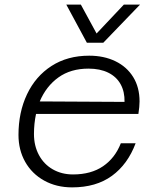

<svg xmlns="http://www.w3.org/2000/svg" viewBox="-20 -799 690 831"><path d="M60 -215Q60 -313 97 -391Q134 -469 203 -513.5Q272 -558 366 -558Q430 -558 479.5 -534Q529 -510 556.5 -465.5Q584 -421 584 -360Q584 -338 579 -306H136Q127 -264 127 -219Q127 -168 148.5 -128Q170 -88 208.5 -66Q247 -44 296 -44Q374 -44 426 -79.5Q478 -115 503 -179H567Q533 -88 464.5 -38Q396 12 292 12Q224 12 171 -17.5Q118 -47 89 -98.5Q60 -150 60 -215ZM519 -358Q520 -402 502 -434.5Q484 -467 448.5 -484.5Q413 -502 363 -502Q286 -502 233 -464Q180 -426 152 -360ZM330 -779 398 -654 516 -779H586L427 -614H356L267 -779Z"/></svg>

Font: Azeret Mono Light
Style: Italic
Weight: 300
Italic angle: -12°
Designer: Martin Vácha
Foundry: Displaay
Version: Version 1.000; Glyphs 3.0.3, build 3074